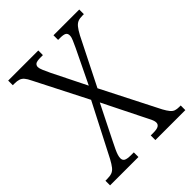

<svg xmlns="http://www.w3.org/2000/svg" viewBox="-203 -826 938 938"><g transform="rotate(-45 266.5 -357.0)"><path d="M6 0V-32H15Q37 -32 50 -36.5Q63 -41 73.5 -54Q84 -67 97 -91L236 -361L98 -632Q88 -653 79 -663.5Q70 -674 58 -678Q46 -682 27 -682H16V-714H224V-682H209Q181 -682 173 -675.5Q165 -669 165 -658Q165 -649 172 -632.5Q179 -616 189 -595L277 -418L362 -594Q371 -614 378 -629.5Q385 -645 385 -657Q385 -671 375.5 -676.5Q366 -682 343 -682H329V-714H507V-682H497Q479 -682 467 -677.5Q455 -673 444.5 -660.5Q434 -648 420 -622L298 -379L449 -82Q460 -62 469.5 -50.5Q479 -39 490 -35.5Q501 -32 515 -32H526V0H319V-32H336Q362 -32 372.5 -38.5Q383 -45 383 -57Q383 -68 376 -83Q369 -98 351 -133L257 -322L168 -144Q157 -122 149.5 -106Q142 -90 138.5 -78.5Q135 -67 135 -58Q135 -44 145.5 -38Q156 -32 184 -32H202V0Z"/></g></svg>

Font: Noto Serif Khmer Condensed Light
Style: Regular
Weight: 300
Width: 3
Designer: Danh Hong and the Monotype Design Team
Foundry: Monotype Imaging Inc.
Version: Version 2.004